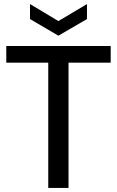

<svg xmlns="http://www.w3.org/2000/svg" viewBox="-20 -927 577 947"><path d="M218 0V-618H11V-700H526V-618H318V0ZM268 -751 128 -833V-907L268 -823L409 -907V-833Z"/></svg>

Font: DM Sans 36pt Medium
Style: Regular
Weight: 500
Designer: Colophon Foundry, Jonny Pinhorn
Foundry: Colophon Foundry
Version: Version 4.004;gftools[0.9.30]